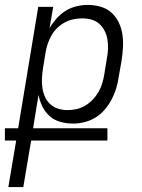

<svg xmlns="http://www.w3.org/2000/svg" viewBox="-60 -548 580 783"><path d="M-26 215 6 25H-40V-25H14L96 -520H157L142 -433Q155 -455 171.5 -473.5Q188 -492 208.5 -504.5Q229 -517 252.5 -522.5Q276 -528 298 -528Q325 -528 350.5 -520.5Q376 -513 394.5 -496.5Q413 -480 424 -457Q435 -434 439 -408.5Q443 -383 441.5 -356Q440 -329 436 -302L424 -234Q421 -211 414 -188Q407 -165 395.5 -143Q384 -121 367.5 -101.5Q351 -82 330 -69Q309 -56 285 -50Q261 -44 238 -44Q211 -44 186 -51Q161 -58 142.5 -74.5Q124 -91 113 -113.5Q102 -136 97 -161L75 -25H378V25H67L35 215ZM215 -99Q233 -99 251.5 -103Q270 -107 287 -117Q304 -127 317.5 -141Q331 -155 341 -172Q351 -189 356.5 -207Q362 -225 365 -243L376 -311Q380 -331 380.5 -350Q381 -369 378 -387.5Q375 -406 366.5 -422.5Q358 -439 344.5 -451Q331 -463 313 -468Q295 -473 275 -473Q258 -473 240 -469.5Q222 -466 205 -457Q188 -448 174 -434.5Q160 -421 150.5 -404.5Q141 -388 135 -370.5Q129 -353 126 -335L115 -267Q112 -247 111 -227.5Q110 -208 113 -189Q116 -170 123.5 -153Q131 -136 144.5 -123.5Q158 -111 176.5 -105Q195 -99 215 -99Z"/></svg>

Font: Iosevka Term Curly Light
Style: Italic
Weight: 300
Italic angle: -9°
Designer: Belleve Invis
Foundry: Belleve Invis
Version: Version 32.3.0